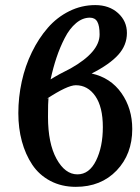

<svg xmlns="http://www.w3.org/2000/svg" viewBox="-20 -722 549 752"><path d="M353 -702.1Q407.7 -702.1 442.4 -670.7Q477.1 -639.2 477.1 -592.8Q477.1 -544.9 443.1 -507.3Q409.2 -469.7 338.9 -434.1Q413.6 -417.5 455.8 -357.2Q498 -296.9 498 -216.8Q498 -118.2 436.8 -54.2Q375.5 9.8 276.9 9.8Q221.2 9.8 177.2 -13.4Q133.3 -36.6 106.4 -76.9Q79.6 -117.2 65.7 -168.5Q51.8 -219.7 51.8 -278.8Q51.8 -341.3 65.2 -402.6Q78.6 -463.9 105 -517.8Q131.3 -571.8 167.2 -613Q203.1 -654.3 251.2 -678.2Q299.3 -702.1 353 -702.1ZM168 -264.2Q168 -160.6 201.4 -99.9Q234.9 -39.1 283.2 -39.1Q329.6 -39.1 356.2 -93Q382.8 -147 382.8 -224.1Q382.8 -303.2 353.3 -345.7Q323.7 -388.2 276.9 -388.2Q244.1 -388.2 163.1 -335L169.9 -337.9Q168 -321.8 168 -264.2ZM370.1 -586.9Q370.1 -621.1 361.1 -637Q352.1 -652.8 332 -652.8Q303.2 -652.8 277.8 -631.3Q252.4 -609.9 233.6 -573.2Q214.8 -536.6 201.4 -496.6Q188 -456.5 178.2 -411.1Q209.5 -430.7 256.8 -454.1Q370.1 -518.1 370.1 -586.9Z"/></svg>

Font: Linear Smooth
Style: Bold
Weight: 700
Designer: Philipp H. Poll, Flanker
Foundry: Philipp H. Poll, reworked by Flanker
Version: Version 1.061 | FøM Fix